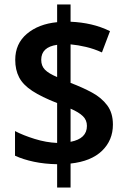

<svg xmlns="http://www.w3.org/2000/svg" viewBox="-20 -779 568 857"><path d="M235 -46Q179 -47 131.5 -57Q84 -67 47 -84V-194Q83 -175 134.5 -159Q186 -143 235 -141V-319Q166 -346 124.5 -373Q83 -400 65.5 -433.5Q48 -467 48 -512Q48 -584 100 -628Q152 -672 235 -680V-759H295V-682Q343 -680 386.5 -670Q430 -660 471 -640L435 -545Q400 -561 364 -569.5Q328 -578 295 -581V-409Q348 -389 390.5 -366Q433 -343 458.5 -309Q484 -275 484 -223Q484 -153 435.5 -106Q387 -59 295 -49V58H235ZM235 -579Q164 -569 164 -512Q164 -485 180.5 -468Q197 -451 235 -435ZM295 -146Q368 -160 368 -217Q368 -243 350 -260.5Q332 -278 295 -294Z"/></svg>

Font: Noto Sans Telugu SemiCondensed SemiBold
Style: Regular
Weight: 600
Width: 4
Designer: Jelle Bosma - Monotype Design Team
Foundry: Monotype Imaging Inc.
Version: Version 2.005; ttfautohint (v1.8.4.7-5d5b)